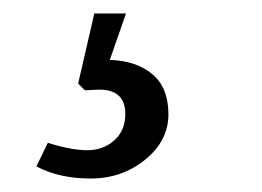

<svg xmlns="http://www.w3.org/2000/svg" viewBox="-20 -30 389 285"><path d="M34 217 51 182Q86 193 109.5 193Q133 193 149.5 178.5Q166 164 166 139Q166 103 127 103L106 104L96 94L120 -10H167L143 59Q182 60 206 80Q230 100 230 139.5Q230 179 195.5 207Q161 235 114.5 235Q68 235 34 217Z"/></svg>

Font: Andada
Style: Italic
Weight: 400
Italic angle: -8.29999°
Designer: Carolina Giovagnoli
Foundry: Carolina Giovagnoli
Version: Version 1.003